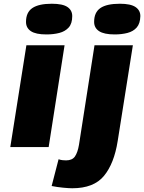

<svg xmlns="http://www.w3.org/2000/svg" viewBox="-20 -786 770 1026"><path d="M257 -766Q315 -766 340.5 -748.5Q366 -731 366 -700Q366 -660 347 -639Q328 -618 297 -610Q266 -602 228 -602Q171 -602 145 -619.5Q119 -637 119 -669Q119 -720 153 -743Q187 -766 257 -766ZM35 0 121 -544H325L240 0ZM621 -766Q678 -766 704 -748.5Q730 -731 730 -700Q729 -660 710.5 -639Q692 -618 661 -610Q630 -602 593 -602Q536 -602 509.5 -619.5Q483 -637 483 -669Q483 -720 516.5 -743Q550 -766 621 -766ZM690 -544 609 -33Q590 88 535.5 154Q481 220 366 220Q349 220 317.5 217Q286 214 256 208L293 65Q304 69 315 70Q326 71 333 71Q366 71 380.5 50Q395 29 402 -12L485 -544Z"/></svg>

Font: Georama ExtraExtended
Style: Bold Italic
Weight: 700
Width: 8
Italic angle: -9°
Designer: Jean-Baptiste Levee
Foundry: Production Type
Version: Version 1.000